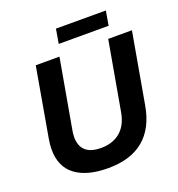

<svg xmlns="http://www.w3.org/2000/svg" viewBox="-150 -967 1022 1103"><g transform="rotate(-20 361.0 -416.0)"><path d="M324 12Q195 12 124.5 -41Q54 -94 54 -200Q54 -230 60 -263L134 -686H279L204 -262Q203 -258 201.5 -245Q200 -232 200 -223Q200 -168 231 -139.5Q262 -111 326 -111Q396 -111 442 -149Q488 -187 502 -262L577 -686H722L646 -255Q623 -122 542.5 -55Q462 12 324 12ZM300 -756 315 -844H620L605 -756Z"/></g></svg>

Font: Archivo VF Beta
Style: Italic
Weight: 400
Italic angle: -10°
Designer: Hector Gatti
Foundry: Omnibus-Type
Version: Version 1.002